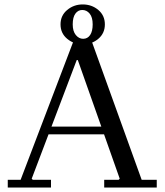

<svg xmlns="http://www.w3.org/2000/svg" viewBox="-20 -846 742 866"><path d="M15 0V-35H73L315 -670H390L619 -35H687V0H450V-35H515L520 -40L331 -575H326L123 -40L128 -35H210V0ZM174 -240V-275H473V-240ZM353 -646Q313 -646 283 -671Q253 -696 253 -736Q253 -776 283 -801Q313 -826 353 -826Q394 -826 423.5 -801Q453 -776 453 -736Q453 -696 423.5 -671Q394 -646 353 -646ZM355 -671Q375 -671 386.5 -688Q398 -705 398 -736Q398 -768 384.5 -784.5Q371 -801 351 -801Q332 -801 320 -784.5Q308 -768 308 -736Q308 -705 322 -688Q336 -671 355 -671Z"/></svg>

Font: Brygada 1918
Style: Regular
Weight: 400
Designer: Mateusz Machalski | Borys Kosmynka | Przemek Hoffer
Foundry: NIEPODLEGLA 2018
Version: Version 3.006